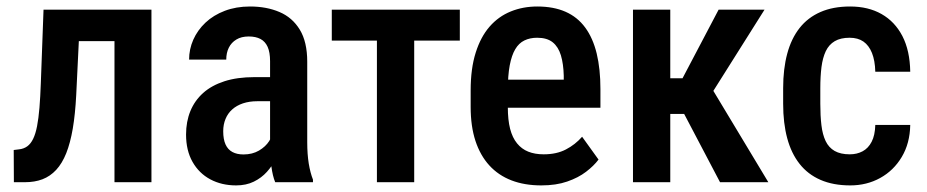

<svg xmlns="http://www.w3.org/2000/svg" viewBox="-20 -558 2839 588"><path d="M353.5 -528.3V-432.1H141.1V-528.3ZM443.8 -528.3V0H330.6V-528.3ZM113.3 -528.3H226.1L213.4 -266.6Q210.4 -208.5 202.9 -164.3Q195.3 -120.1 182.9 -88.9Q170.4 -57.6 152.1 -37.8Q133.8 -18.1 110.1 -9Q86.4 0 56.6 0H22.5L22 -98.6L38.1 -100.6Q52.7 -102.1 63.5 -109.9Q74.2 -117.7 81.5 -132.8Q88.9 -147.9 93.5 -171.6Q98.1 -195.3 100.8 -227.8Q103.5 -260.3 105 -302.7Z M807.1 -107.4V-370.6Q807.1 -397.9 799.6 -414.6Q792 -431.2 777.6 -438.7Q763.2 -446.3 741.7 -446.3Q719.2 -446.3 703.9 -437Q688.5 -427.7 680.7 -411.9Q672.9 -396 672.9 -375.5H559.1Q559.1 -407.2 572 -436.5Q585 -465.8 609.4 -488.8Q633.8 -511.7 668.5 -524.9Q703.1 -538.1 745.6 -538.1Q796.4 -538.1 835.9 -521.2Q875.5 -504.4 898.2 -467Q920.9 -429.7 920.9 -369.1V-122.6Q920.9 -85.9 925.5 -57.4Q930.2 -28.8 938.5 -7.8V0H822.8Q814.9 -19 811 -48.8Q807.1 -78.6 807.1 -107.4ZM822.3 -321.8 822.8 -248H768.1Q743.7 -248 724.1 -241.5Q704.6 -234.9 691.2 -222.9Q677.7 -210.9 670.7 -193.8Q663.6 -176.8 663.6 -156.2Q663.6 -131.3 670.7 -115.7Q677.7 -100.1 691.7 -92.5Q705.6 -85 725.6 -85Q752.9 -85 773.2 -96.9Q793.5 -108.9 804.4 -126Q815.4 -143.1 813 -157.2L838.9 -109.9Q835 -91.3 824.5 -70.8Q814 -50.3 797.4 -31.7Q780.8 -13.2 757.3 -1.7Q733.9 9.8 703.1 9.8Q658.7 9.8 624 -8.8Q589.4 -27.3 569.6 -62.3Q549.8 -97.2 549.8 -146Q549.8 -185.5 563 -217.8Q576.2 -250 602.1 -273.2Q627.9 -296.4 667.2 -309.1Q706.5 -321.8 759.3 -321.8Z M1248.5 -528.3V0H1134.3V-528.3ZM1388.2 -528.3V-433.6H996.1V-528.3Z M1637.7 9.8Q1586.4 9.8 1546.4 -5.6Q1506.3 -21 1478.5 -51.5Q1450.7 -82 1436 -126.7Q1421.4 -171.4 1421.4 -230.5V-281.2Q1421.4 -348.1 1436.8 -396.7Q1452.1 -445.3 1479.5 -476.6Q1506.8 -507.8 1544.2 -522.9Q1581.5 -538.1 1625.5 -538.1Q1675.3 -538.1 1711.9 -522Q1748.5 -505.9 1772.2 -473.6Q1795.9 -441.4 1807.4 -394Q1818.8 -346.7 1818.8 -285.2V-228H1476.1V-314H1706.5V-326.2Q1705.6 -362.3 1697.8 -388.4Q1689.9 -414.6 1672.6 -428.5Q1655.3 -442.4 1625 -442.4Q1603 -442.4 1585.9 -434.1Q1568.8 -425.8 1557.9 -407.2Q1546.9 -388.7 1541 -357.7Q1535.2 -326.7 1535.2 -281.2V-230.5Q1535.2 -190.9 1542.2 -163.6Q1549.3 -136.2 1563.5 -118.9Q1577.6 -101.6 1597.9 -93.5Q1618.2 -85.4 1645 -85.4Q1684.6 -85.4 1713.1 -100.3Q1741.7 -115.2 1762.7 -139.2L1813 -69.3Q1798.8 -50.3 1774.9 -32Q1751 -13.7 1717 -2Q1683.1 9.8 1637.7 9.8Z M2032.7 -528.3V0H1918.5V-528.3ZM2321.3 -528.3 2120.1 -209H2005.9L1990.2 -318.4H2070.3L2180.7 -528.3ZM2185.1 0 2064.5 -229.5 2154.3 -296.9 2333 0Z M2582.5 -85.4Q2604.5 -85.4 2621.8 -94.7Q2639.2 -104 2649.4 -123.8Q2659.7 -143.6 2660.6 -175.3H2767.6Q2766.6 -119.1 2741.7 -77.4Q2716.8 -35.6 2675.5 -12.9Q2634.3 9.8 2584 9.8Q2531.7 9.8 2492.9 -7.1Q2454.1 -23.9 2428.7 -56.2Q2403.3 -88.4 2390.9 -134.5Q2378.4 -180.7 2378.4 -240.2V-288.1Q2378.4 -347.2 2390.9 -393.6Q2403.3 -439.9 2428.7 -472.2Q2454.1 -504.4 2492.7 -521.2Q2531.2 -538.1 2583.5 -538.1Q2639.2 -538.1 2679.9 -514.9Q2720.7 -491.7 2743.7 -447.3Q2766.6 -402.8 2767.6 -338.4H2660.6Q2659.7 -372.6 2650.4 -395.8Q2641.1 -418.9 2624.3 -430.7Q2607.4 -442.4 2582 -442.4Q2554.2 -442.4 2536.4 -431.9Q2518.6 -421.4 2509 -401.4Q2499.5 -381.3 2495.8 -352.8Q2492.2 -324.2 2492.2 -288.1V-240.2Q2492.2 -203.1 2495.6 -174.6Q2499 -146 2508.5 -126Q2518.1 -106 2536.1 -95.7Q2554.2 -85.4 2582.5 -85.4Z"/></svg>

Font: Roboto Condensed Medium
Style: Regular
Weight: 500
Designer: Christian Robertson
Foundry: Google
Version: Version 3.0